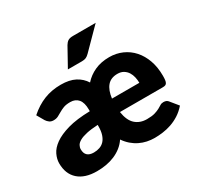

<svg xmlns="http://www.w3.org/2000/svg" viewBox="-159 -917 1132 1106"><g transform="rotate(-30 407.0 -364.0)"><path d="M321 -221.5Q274.5 -219 244.5 -212.2Q214.5 -205.5 197 -195.5Q179.5 -185.5 172.8 -173.2Q166 -161 166 -148Q166 -121 180.5 -107.8Q195 -94.5 223 -94.5Q244 -94.5 262 -100.8Q280 -107 293 -121Q306 -135 313.5 -157.8Q321 -180.5 321 -213.5ZM650 -311.5Q650 -330 645.8 -349.2Q641.5 -368.5 631.8 -384Q622 -399.5 605.8 -409.5Q589.5 -419.5 566 -419.5Q522 -419.5 498.2 -391.8Q474.5 -364 468 -311.5ZM469 -221.5Q478 -162 508 -135Q538 -108 584 -108Q617.5 -108 637.2 -114Q657 -120 669.8 -127Q682.5 -134 691.8 -140Q701 -146 714 -146Q735.5 -146 745 -132.5L787 -81Q763 -53.5 735.8 -36.2Q708.5 -19 680 -9.2Q651.5 0.5 623.2 4.2Q595 8 569 8Q543.5 8 518.5 2.8Q493.5 -2.5 470.5 -13.8Q447.5 -25 427.2 -42.5Q407 -60 390.5 -84Q374.5 -60 352.2 -42.5Q330 -25 303.5 -13.8Q277 -2.5 247 2.8Q217 8 185 8Q105 8 61.5 -31Q18 -70 18 -140.5Q18 -168.5 32 -198Q46 -227.5 80.5 -252.2Q115 -277 173.5 -293.8Q232 -310.5 321 -312.5V-324Q321 -369.5 302.2 -392Q283.5 -414.5 249 -414.5Q221.5 -414.5 204 -407.8Q186.5 -401 172.8 -392.8Q159 -384.5 146 -377.8Q133 -371 115 -371Q99 -371 88 -379Q77 -387 70 -398L42 -446.5Q89 -488 140 -508.2Q191 -528.5 252 -528.5Q309 -528.5 346.2 -509Q383.5 -489.5 405 -455Q434 -488 476 -507.2Q518 -526.5 573 -526.5Q619 -526.5 658.5 -509Q698 -491.5 726.8 -459.2Q755.5 -427 771.8 -381.2Q788 -335.5 788 -279Q788 -261.5 786.5 -250.5Q785 -239.5 781.2 -233Q777.5 -226.5 771 -224Q764.5 -221.5 754 -221.5ZM605 -736.5 475 -605Q463.5 -593.5 453 -588.8Q442.5 -584 425 -584H332L400 -706.5Q408.5 -721 420 -728.8Q431.5 -736.5 455 -736.5Z"/></g></svg>

Font: Lato 2
Style: Regular
Weight: 900
Designer: Lukasz Dziedzic with Adam Twardoch and Botio Nikoltchev
Foundry: tyPoland Lukasz Dziedzic
Version: Version 2.015; 2015-08-06; http://www.latofonts.com/